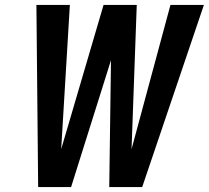

<svg xmlns="http://www.w3.org/2000/svg" viewBox="-20 -755 843 775"><path d="M134 0 127 -735H262L227 -153L398 -735H532L511 -153L668 -735H803L554 0H421L428 -512L267 0Z"/></svg>

Font: Iosevka Aile Extrabold
Style: Italic
Weight: 800
Italic angle: -9°
Designer: Belleve Invis
Foundry: Belleve Invis
Version: Version 31.1.0; ttfautohint (v1.8.4)